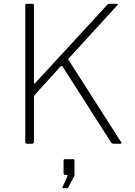

<svg xmlns="http://www.w3.org/2000/svg" viewBox="-20 -762 714 1018"><path d="M620 0H581Q573 0 570 -5L312 -409Q309 -413 306.5 -413Q304 -413 300 -409L168 -263Q164 -259 162 -255.5Q160 -252 160 -246V-9Q160 0 150 0H124Q114 0 114 -9V-734Q114 -742 122 -742H152Q160 -742 160 -734V-323Q160 -315 167 -322L550 -738Q554 -742 561 -742H599Q603 -742 604 -739.5Q605 -737 602 -734L343 -451Q342 -450 342 -448.5Q342 -447 343 -445L623 -7Q625 -4 624 -2Q623 0 620 0ZM312 228 337 174Q341 165 333 165H325Q320 165 318.5 163Q317 161 317 156V90Q317 82 324 82H369Q375 82 375 89V165L374 171L343 230Q341 234 338 235Q335 236 329 236H316Q313 236 311.5 233.5Q310 231 312 228Z"/></svg>

Font: Libre Franklin Thin
Style: Regular
Weight: 250
Designer: Pablo Impallari, Rodrigo Fuenzalida
Foundry: Impallari Type
Version: Version 1.002; ttfautohint (v1.5)